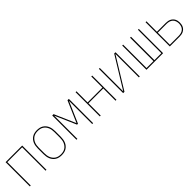

<svg xmlns="http://www.w3.org/2000/svg" viewBox="295 -1715 2910 2910"><g transform="rotate(-45 1750.0 -260.0)"><path d="M72 0V-520H428V0H409V-502H91V0Z M750 8Q724 8 697.5 2.5Q671 -3 648.5 -17Q626 -31 609 -51.5Q592 -72 582 -96.5Q572 -121 568 -147.5Q564 -174 564 -200V-320Q564 -346 568 -372.5Q572 -399 582 -423.5Q592 -448 609 -468.5Q626 -489 648.5 -503Q671 -517 697.5 -522.5Q724 -528 750 -528Q776 -528 802.5 -522.5Q829 -517 851.5 -503Q874 -489 891 -468.5Q908 -448 918 -423.5Q928 -399 932 -372.5Q936 -346 936 -320V-200Q936 -174 932 -147.5Q928 -121 918 -96.5Q908 -72 891 -51.5Q874 -31 851.5 -17Q829 -3 802.5 2.5Q776 8 750 8ZM750 -10Q774 -10 797.5 -15Q821 -20 841.5 -33Q862 -46 877 -65Q892 -84 901 -106Q910 -128 913.5 -152Q917 -176 917 -200V-320Q917 -344 913.5 -368Q910 -392 901 -414Q892 -436 877 -455Q862 -474 841.5 -487Q821 -500 797.5 -505Q774 -510 750 -510Q726 -510 702.5 -505Q679 -500 658.5 -487Q638 -474 623 -455Q608 -436 599 -414Q590 -392 586.5 -368Q583 -344 583 -320V-200Q583 -176 586.5 -152Q590 -128 599 -106Q608 -84 623 -65Q638 -46 658.5 -33Q679 -20 702.5 -15Q726 -10 750 -10Z M1072 0V-520H1101L1250 -178L1399 -520H1428V0H1409V-498L1260 -156H1240L1091 -498V0Z M1572 0V-520H1591V-281H1909V-520H1928V0H1909V-263H1591V0Z M2072 0V-520H2091V-17L2400 -520H2428V0H2409V-503L2100 0Z M2572 0V-520H2591V-18H2740V-520H2760V-18H2909V-520H2928V0Z M3072 0V-520H3091V-295H3282Q3302 -295 3322.5 -291.5Q3343 -288 3361 -279.5Q3379 -271 3394 -257Q3409 -243 3418.5 -225.5Q3428 -208 3432 -188Q3436 -168 3436 -148Q3436 -127 3432 -107Q3428 -87 3418.5 -69.5Q3409 -52 3394 -38Q3379 -24 3361 -15.5Q3343 -7 3322.5 -3.5Q3302 0 3282 0ZM3091 -18H3282Q3309 -18 3335 -25.5Q3361 -33 3380.5 -51Q3400 -69 3408.5 -95Q3417 -121 3417 -148Q3417 -174 3408.5 -200Q3400 -226 3380.5 -244Q3361 -262 3335 -269.5Q3309 -277 3282 -277H3091Z"/></g></svg>

Font: Iosevka SS04 Thin
Style: Regular
Weight: 100
Monospace: yes
Designer: Belleve Invis
Foundry: Belleve Invis
Version: Version 19.0.0; ttfautohint (v1.8.4)